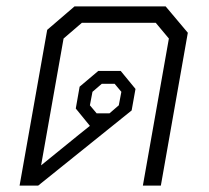

<svg xmlns="http://www.w3.org/2000/svg" viewBox="-20 -578 650 598"><path d="M565 -476 481 0H425L506 -458L465 -507H235L178 -458L108 -63L225 -158L260 -186L216 -240L228 -308L286 -357H356L402 -301L390 -234L99 0H41L127 -485L212 -558H496ZM260 -250 281 -225H321L350 -250L358 -292L337 -317H297L268 -292Z"/></svg>

Font: Chakra Petch Light
Style: Italic
Weight: 300
Italic angle: -10°
Designer: Katatrad Aksorn Co.,Ltd.
Foundry: Cadson Demak Co.,Ltd.
Version: Version 1.000; ttfautohint (v1.6)